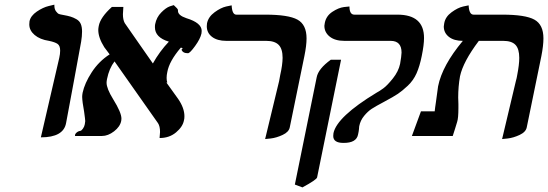

<svg xmlns="http://www.w3.org/2000/svg" viewBox="-20 -585 2358 826"><path d="M155.8 5.9 234.9 -335.9Q238.8 -353 238.8 -367.2Q238.8 -388.2 227.8 -396Q216.8 -403.8 190.9 -409.2Q151.9 -415 128.9 -434.6Q106 -454.1 106 -480Q106 -488.8 106.9 -493.2Q111.8 -517.1 138.4 -535.2Q165 -553.2 189.5 -559.1L213.9 -564.9V-561Q213.9 -545.9 220.9 -536.4Q228 -526.9 233.4 -524.9Q238.8 -522.9 250 -521Q272 -517.1 283.9 -513.4Q295.9 -509.8 308.8 -502.4Q321.8 -495.1 327.4 -482.2Q333 -469.2 333 -449.2Q333 -429.2 329.1 -405.8Q319.3 -351.6 297.6 -234.4Q275.9 -117.2 264.2 -55.2Q252.9 5.9 155.8 5.9Z M846.7 -440.9Q841.8 -418 819.3 -387Q796.9 -356 788.6 -356Q765.6 -356 760.7 -372.1H761.7Q770.5 -378.9 757.8 -379.9Q708 -321.8 699.7 -274.9Q696.8 -261.7 696.8 -249.8Q696.8 -237.8 699.7 -230H695.8Q712.9 -207 746.6 -159.2Q773.4 -120.1 773.4 -85Q773.4 -73.7 771.5 -67.9Q766.6 -40 737.5 -15.6Q708.5 8.8 666.5 8.8Q668.5 -9.3 668.5 -17.1Q668.5 -42 659.7 -55.2Q626.5 -102.1 566.2 -188Q505.9 -273.9 472.7 -320.8Q449.7 -291 440.4 -245.1Q438.5 -235.4 438.5 -229Q438.5 -204.1 466.8 -158.2Q502.9 -100.1 502.4 -74.2Q502.4 -68.4 501.5 -64.9Q496.6 -40 470.7 -20Q444.8 0 418.5 0H302.7V-2.9Q302.7 -8.8 309.8 -14.9Q316.9 -21 325.7 -22Q330.6 -22.9 336.7 -31.5Q342.8 -40 344.7 -50Q346.7 -60.1 346.7 -64Q346.7 -69.8 341.8 -105Q334 -147 333.5 -168Q333.5 -175.8 335.4 -186Q344.2 -227.1 374.5 -273.9Q404.8 -320.8 451.7 -351.1Q447.8 -356 440.2 -366.5Q432.6 -377 428.7 -381.8Q402.8 -422.9 402.8 -456.1Q402.8 -462.9 404.8 -473.1Q411.6 -510.3 461.4 -555.2H510.7Q508.8 -533.2 508.8 -523.9Q508.8 -500 516.6 -485.8Q537.6 -455.1 579.1 -396Q620.6 -336.9 637.7 -312Q666.5 -363.8 706.5 -405.8Q646.5 -423.8 646.5 -467.8Q646.5 -476.6 647.5 -481Q653.3 -510.7 673.6 -531.2Q693.8 -551.8 710.4 -557.6L727.5 -563Q745.6 -546.9 745.6 -542V-538.1Q745.6 -519 781.7 -506.8Q847.7 -486.8 847.7 -452.1Q847.7 -450.2 847.2 -446.5Q846.7 -442.9 846.7 -440.9Z M1120.6 13.2 1180.7 -235.8Q1184.6 -253.9 1185.5 -262.2Q1195.3 -305.2 1195.8 -335.9Q1195.8 -375 1178.7 -392.1Q1161.6 -409.2 1125.5 -409.2H953.6Q914.6 -409.2 892.1 -426.5Q869.6 -443.8 869.6 -472.2Q869.6 -480 870.6 -484.9Q876.5 -512.7 903.1 -532.2Q929.7 -551.8 953.1 -557.1L976.6 -562Q978.5 -522 996.6 -522H1121.6Q1220.7 -522 1259.8 -500.5Q1298.8 -479 1298.8 -419.9Q1298.8 -389.2 1289.6 -344.2L1226.6 -37.1Q1222.7 -17.1 1196 -4.6Q1169.4 7.8 1145 10.7Z M1281.2 221.2 1248.5 209 1342.3 -252Q1349.1 -289.1 1403.3 -328.1H1447.3L1344.2 178.2Q1342.3 188 1281.2 221.2ZM1525.4 -42Q1525.4 -41 1524.9 -37.1Q1524.4 -33.2 1524.4 -30Q1524.4 -26.9 1522.9 -19Q1521.5 -11.2 1520.5 -6.8Q1513.7 30.3 1457.5 29.8Q1413.6 29.8 1413.6 0Q1413.6 -7.8 1414.6 -12.2Q1429.7 -83 1599.6 -186Q1612.8 -192.9 1629.6 -205.3Q1646.5 -217.8 1670.4 -247.8Q1694.3 -277.8 1701.2 -310.1Q1707 -342.3 1707.5 -358.9Q1707.5 -408.7 1661.6 -409.2H1461.4Q1421.4 -409.2 1398.4 -427.5Q1375.5 -445.8 1375.5 -474.1Q1375.5 -477.1 1377.4 -486.8Q1383.3 -516.6 1409.9 -534.2Q1436.5 -551.8 1460 -554.7L1483.4 -557.1Q1483.4 -522 1504.4 -522H1689.5Q1804.7 -522 1804.2 -420.9Q1804.2 -392.1 1794.4 -344.2Q1785.6 -300.3 1772 -269.5Q1758.3 -238.8 1734.4 -216.3Q1710.4 -193.8 1691.9 -181.4Q1673.3 -168.9 1632.3 -147Q1596.2 -127.9 1579.3 -116.9Q1562.5 -106 1546.4 -86.4Q1530.3 -66.9 1525.4 -42Z M2140.1 13.2 2199.2 -235.8Q2203.1 -249 2205.1 -262.2Q2213.9 -307.1 2213.9 -335.9Q2213.9 -375 2197.5 -392.1Q2181.2 -409.2 2145 -409.2H2040Q1972.2 -319.3 1959 -256.8Q1951.2 -212.9 1951.2 -165Q1951.2 -160.2 1951.7 -150.6Q1952.1 -141.1 1952.1 -137.2V-120.1Q1952.1 -77.1 1946.8 -61Q1943.8 -51.3 1937.5 -30.5Q1931.2 -9.8 1927.7 0H1752L1791 -106H1850.1Q1850.1 -109.9 1852.1 -123Q1854 -136.2 1855 -143.1Q1863.8 -210.9 1864.7 -213.9Q1882.8 -303.7 1971.2 -409.2Q1933.1 -409.2 1911.1 -426.5Q1889.2 -443.8 1889.2 -471.2Q1889.2 -475.1 1891.1 -484.9Q1896 -512.7 1922.6 -532.2Q1949.2 -551.8 1972.7 -557.1L1996.1 -562Q1998 -522 2017.1 -522H2141.1Q2240.2 -522 2279.1 -500.5Q2317.9 -479 2317.9 -419.9Q2317.9 -389.2 2309.1 -344.2L2246.1 -37.1Q2242.2 -17.1 2215.6 -4.6Q2189 7.8 2164.6 10.7Z"/></svg>

Font: Linux Libertine O
Style: Semibold Italic
Weight: 600
Italic angle: -11.5°
Designer: Philipp H. Poll
Foundry: Philipp H. Poll
Version: Version 5.1.2